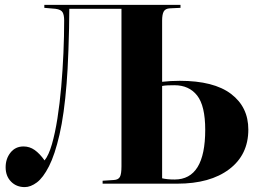

<svg xmlns="http://www.w3.org/2000/svg" viewBox="-20 -750 1069 784"><path d="M81 14Q47 14 25 -8.5Q3 -31 3 -67Q3 -102 23 -127Q43 -152 76 -152Q101 -152 121.5 -137.5Q142 -123 162 -95Q179 -116 192 -161Q205 -206 214.5 -266.5Q224 -327 230 -395.5Q236 -464 239 -533.5Q242 -603 242 -666Q242 -689 235.5 -700Q229 -711 207 -714L161 -718V-730H717V-718L674 -716Q655 -715 648.5 -703Q642 -691 642 -666V-416Q659 -418 677 -419Q695 -420 714 -420Q853 -420 923.5 -366.5Q994 -313 994 -221Q994 -118 916 -59Q838 0 704 0H399V-12L445 -15Q463 -16 469.5 -27.5Q476 -39 476 -71V-714H263Q263 -678 262 -634.5Q261 -591 259.5 -548Q258 -505 256 -468.5Q254 -432 252 -409Q242 -283 223 -200.5Q204 -118 180 -71Q156 -24 130.5 -5Q105 14 81 14ZM642 -22Q662 -17 693 -17Q818 -17 818 -220Q818 -318 785 -360Q752 -402 692 -402Q677 -402 665 -401.5Q653 -401 642 -399Z"/></svg>

Font: Literata 72pt
Style: Bold
Weight: 700
Designer: Latin by Veronika Burian and Jose Scaglione. Greek by Irene Vlachou. Cyrillic by Vera Evstafieva.
Foundry: TypeTogether
Version: Version 3.002